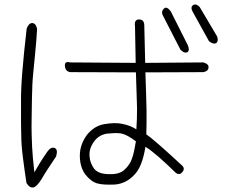

<svg xmlns="http://www.w3.org/2000/svg" viewBox="-20 -813 1040 849"><path d="M940 -652Q947 -632 937 -623Q924 -615 904 -631L831 -763Q821 -783 835 -791Q848 -798 863 -782ZM811 -612Q820 -588 808 -582Q795 -576 778 -593L699 -747Q692 -763 705 -775Q717 -787 735 -763ZM622 -535 879 -537Q904 -530 902 -514Q901 -498 879 -494L623 -493Q625 -440 626 -398Q627 -356 628 -326Q628 -296 628 -269Q628 -242 627 -219Q662 -195 783 -83Q800 -69 787 -53Q774 -36 757 -49Q713 -92 679.5 -121Q646 -150 623 -164Q609 -74 573 -39Q537 -1 488 3Q463 4 443.5 3Q424 2 410 -2Q382 -10 357 -42Q333 -75 333 -125Q333 -173 364 -216Q380 -236 399 -248Q418 -260 441 -264Q464 -268 484.5 -268.5Q505 -269 522 -265Q557 -258 583 -241Q586 -282 586 -334Q585 -360 584 -400Q583 -440 581 -493L291 -494Q269 -497 267 -521Q265 -544 290 -537L580 -535L577 -695Q572 -727 595 -727Q617 -727 618 -702ZM144 -685Q143 -663 140.5 -632.5Q138 -602 134 -562Q130 -522 127 -490.5Q124 -459 123 -436Q121 -387 120 -297Q119 -251 120 -217.5Q121 -184 122 -163Q123 -142 125.5 -114Q128 -86 132 -51Q139 -64 153 -87Q167 -110 189 -142Q206 -166 223 -158Q237 -151 228 -121Q205 -87 189.5 -63Q174 -39 165 -23Q146 8 131 15Q112 21 97 -4Q90 -49 82 -111Q78 -141 76 -167Q74 -193 74 -213Q73 -233 73 -269.5Q73 -306 73 -358Q72 -411 78.5 -493Q85 -575 98 -687Q108 -712 123 -711Q139 -710 144 -685ZM581 -188Q542 -218 515 -223Q502 -225 486.5 -224.5Q471 -224 452 -222Q416 -216 395 -186Q373 -155 376 -122Q377 -106 382.5 -92Q388 -78 397 -66Q417 -43 462 -43Q508 -41 531 -63Q555 -85 564 -113Q569 -127 573 -145.5Q577 -164 581 -188Z"/></svg>

Font: Yomogi
Style: Regular
Weight: 400
Designer: satsuyako
Foundry: satsuyako
Version: Version 3.100